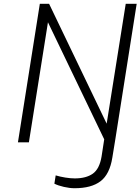

<svg xmlns="http://www.w3.org/2000/svg" viewBox="-20 -754 744 1017"><path d="M591 -17 575 81Q561 169 512.5 206Q464 243 375 243Q349 243 318.5 236Q288 229 268 219L275 175Q298 182 326 186.5Q354 191 376 191Q436 191 471.5 166Q507 141 518 75L532 -16L234 -636L133 0H75L191 -734H240L545 -99L646 -734H704Z"/></svg>

Font: Exo Light
Style: Italic
Weight: 300
Italic angle: -9°
Designer: Natanael Gama
Foundry: Natanael Gama
Version: Version 1.500; ttfautohint (v1.6)